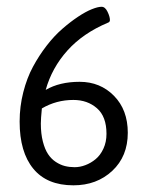

<svg xmlns="http://www.w3.org/2000/svg" viewBox="-20 -551 446 575"><path d="M199.8 4Q120.5 4 79.7 -45.8Q38.8 -95.5 38.8 -186.7Q38.8 -231.9 49.7 -274.7Q60.6 -317.5 78.7 -351Q96.7 -384.5 119.5 -414Q142.3 -443.5 166.5 -464.5Q190.6 -485.5 213.6 -500.8Q236.6 -516.1 254.9 -523.4Q273.1 -530.7 284.2 -530.7Q294.9 -530.7 302 -515.9Q309.2 -501 309.2 -491.1Q309.2 -485.1 303.6 -483.2Q228.7 -451.8 181.9 -399.7Q135.2 -347.6 116.9 -281.8Q158.5 -306 218.4 -306Q280.2 -306 321.4 -264Q362.7 -222 362.7 -153.4Q362.7 -82.8 316.3 -39.4Q269.9 4 199.8 4ZM203.7 -50.3Q219.6 -50.3 235.8 -56.5Q252.1 -62.6 266.3 -74.3Q280.6 -86 289.7 -105.8Q298.9 -125.6 298.9 -150.2Q298.9 -202.1 270.3 -226.9Q241.8 -251.7 199.8 -251.7Q148.6 -251.7 105.4 -226.3Q102.3 -195.4 102.3 -181.1Q102.3 -150.6 108.4 -127Q114.5 -103.4 124.1 -89.2Q133.6 -74.9 147.2 -66Q160.9 -57.1 174.6 -53.7Q188.3 -50.3 203.7 -50.3Z"/></svg>

Font: Jaldi
Style: Regular
Weight: 400
Designer: Pablo Cosgaya and Nicolas Silva
Foundry: Omnibus-Type
Version: Version 1.001;PS 001.001;hotconv 1.0.70;makeotf.lib2.5.58329